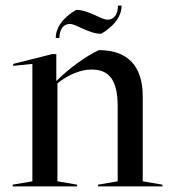

<svg xmlns="http://www.w3.org/2000/svg" viewBox="-20 -662 612 682"><path d="M398 -284V-18L328 -6V0H557V-6L487 -18V-320C487 -425 436 -484 331 -484C288 -464 227 -421 180 -374V-470H166L27 -435V-428L95 -435V-18L25 -6V0H254V-6L184 -18V-366C224 -398 268 -415 305 -415C367 -415 398 -379 398 -284ZM178 -527H191C191 -557 205 -577 228 -577C251 -577 295 -542 339 -542C352 -549 412 -585 412 -642H399C399 -611 385 -592 362 -592C339 -592 295 -627 251 -627C238 -620 178 -584 178 -527Z"/></svg>

Font: Mazius Display
Style: Regular
Weight: 400
Designer: Alberto Casagrande & Collletttivo
Foundry: Collletttivo
Version: Version 2.000;Glyphs 3.2 (3217)